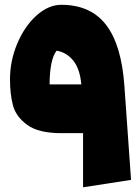

<svg xmlns="http://www.w3.org/2000/svg" viewBox="-20 -778 571 807"><path d="M530.8 -22 329.1 9.3V-218.3H237.8Q142.6 -218.3 95 -252.7Q47.4 -287.1 34.7 -334.5Q22 -381.8 22 -444.3Q22 -522.5 52.7 -595.2Q83.5 -668 133.5 -712.9Q183.6 -757.8 237.8 -757.8Q360.8 -757.8 425.8 -673.6Q490.7 -589.4 502.9 -416.5ZM217.8 -564.9Q203.1 -545.9 195.8 -509.5Q188.5 -473.1 188.5 -423.3H321.8Q315.9 -489.3 287.4 -523.9Q258.8 -558.6 217.8 -564.9Z"/></svg>

Font: SG Kara Bold
Style: Regular
Weight: 400
Designer: Damoon Khanjanzadeh
Version: Version 1.000